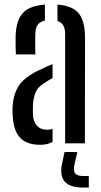

<svg xmlns="http://www.w3.org/2000/svg" viewBox="-20 -627 444 840"><path d="M49.5 -389Q48.5 -408 48.2 -430.2Q48 -452.5 48.5 -473Q51 -537 79.2 -569.2Q107.5 -601.5 176.5 -607V-537Q157.5 -533 146.8 -520.8Q136 -508.5 135 -484.5Q134 -471 134 -451.8Q134 -432.5 134.2 -415Q134.5 -397.5 135 -389ZM265 0V-478.5Q265 -525 231.5 -535V-607Q299.5 -601.5 325.8 -566.8Q352 -532 352 -461L351.5 0ZM36 -114.5Q35 -126.5 34.8 -139Q34.5 -151.5 35.5 -164Q39 -218.5 65 -255.8Q91 -293 159.5 -324Q171 -330 184 -335.8Q197 -341.5 210 -346.5V-285.5Q202.5 -282 194.8 -277Q187 -272 178 -266.5Q145.5 -248 135 -220.5Q124.5 -193 124 -163Q123.5 -149.5 123.8 -140Q124 -130.5 124.5 -120.5Q127 -92 142.8 -75.8Q158.5 -59.5 186 -59.5Q199.5 -59.5 210 -63V-6.5Q189 6.5 156 6.5Q98.5 6.5 69.5 -22.8Q40.5 -52 36 -114.5ZM368.5 193.5H342.5Q232 193.5 250.5 94L262.5 38H318.5L305.5 94Q300 120.5 309 131.8Q318 143 343.5 143H368.5Z"/></svg>

Font: Big Shoulders Stencil Text Medium
Style: Regular
Weight: 500
Designer: Patric King
Foundry: XO Type Co
Version: Version 1.000